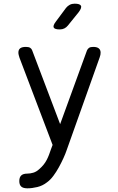

<svg xmlns="http://www.w3.org/2000/svg" viewBox="-20 -805 640 1044"><path d="M257 7 266 -17 86 -491 82 -505Q80 -512 80 -519Q80 -535 90 -542.5Q100 -550 121 -550Q136 -550 144 -545Q152 -540 155 -531L307 -130L453 -531Q457 -540 464.5 -545Q472 -550 487 -550Q507 -550 517 -542Q527 -534 527 -519Q527 -513 526 -507Q525 -501 522 -493L343 10Q336 31 324.5 56Q313 81 299.5 105.5Q286 130 270 151.5Q254 173 236 186Q212 205 183 212Q154 219 129 219Q106 219 95.5 209.5Q85 200 85 180V179Q85 159 95.5 149Q106 139 129 139Q144 139 161 134Q178 129 193 115Q207 103 217 90.5Q227 78 234 64.5Q241 51 246.5 36.5Q252 22 257 7ZM305 -645Q277 -645 272 -655.5Q267 -666 284 -688L339 -762Q348 -773 359.5 -779Q371 -785 386 -785Q414 -785 420 -774Q426 -763 408 -739L349 -666Q341 -656 330 -650.5Q319 -645 305 -645Z"/></svg>

Font: Maple Mono NL Light
Style: Regular
Weight: 300
Monospace: yes
Designer: subframe7536
Version: Version 7.000